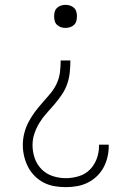

<svg xmlns="http://www.w3.org/2000/svg" viewBox="-20 -558 540 791"><path d="M251 213Q228 213 204.5 209Q181 205 160.5 194.5Q140 184 123 167Q106 150 95.5 129.5Q85 109 79.5 86Q74 63 74 40Q74 15 80 -9Q86 -33 97.5 -55Q109 -77 123.5 -96.5Q138 -116 154.5 -134.5Q171 -153 187 -172Q203 -191 213.5 -213.5Q224 -236 227 -260.5Q230 -285 230 -309H270Q270 -285 267.5 -260.5Q265 -236 257 -212.5Q249 -189 235 -168.5Q221 -148 205 -129Q189 -110 172.5 -92Q156 -74 143 -53Q130 -32 122 -8.5Q114 15 114 40Q114 67 123 93.5Q132 120 151.5 139.5Q171 159 197.5 167.5Q224 176 251 176Q278 176 304.5 168Q331 160 350 141Q369 122 378.5 96Q388 70 388 43Q388 42 388 40.5Q388 39 388 38H428Q428 39 428 41Q428 43 428 44Q428 67 422.5 90Q417 113 406 133Q395 153 378 169Q361 185 340.5 195Q320 205 297 209Q274 213 251 213ZM250 -443Q240 -443 231 -446Q222 -449 215 -455.5Q208 -462 205.5 -471.5Q203 -481 203 -491Q203 -500 205.5 -509.5Q208 -519 215 -525.5Q222 -532 231 -535Q240 -538 250 -538Q260 -538 269 -535Q278 -532 285 -525.5Q292 -519 294.5 -509.5Q297 -500 297 -491Q297 -481 294.5 -471.5Q292 -462 285 -455.5Q278 -449 269 -446Q260 -443 250 -443Z"/></svg>

Font: Iosevka Slab Extralight
Style: Regular
Weight: 200
Monospace: yes
Designer: Belleve Invis
Foundry: Belleve Invis
Version: Version 11.1.1; ttfautohint (v1.8.3)